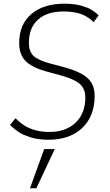

<svg xmlns="http://www.w3.org/2000/svg" viewBox="-20 -743 592 1035"><path d="M141.6 272 218.3 60.5H275.4L175.8 272ZM490.2 -227.1Q490.2 -117.2 423.6 -53.5Q356.9 10.3 241.2 10.3Q212.9 10.3 187.7 6.8Q162.6 3.4 142.6 -3.4Q122.6 -10.3 107.4 -16.6Q92.3 -22.9 78.9 -32.5Q65.4 -42 58.6 -47.4Q51.8 -52.7 43.2 -61Q34.7 -69.3 34.2 -69.3L63.5 -105.5Q92.8 -77.1 116.2 -63.5Q170.9 -31.7 246.1 -31.7Q335 -31.7 387.5 -81.8Q439.9 -131.8 439.9 -216.8Q439.9 -264.6 409.7 -291Q379.4 -317.4 301.3 -338.4L231 -357.4Q155.3 -377.9 119.4 -412.6Q83.5 -447.3 83.5 -510.7Q83.5 -611.8 149.2 -667.5Q214.8 -723.1 327.6 -723.1Q354.5 -723.1 378.4 -720.2Q402.3 -717.3 420.2 -711.9Q438 -706.5 451.7 -701.2Q465.3 -695.8 476.3 -688.2Q487.3 -680.7 493.2 -676.5Q499 -672.4 505.4 -666L511.7 -659.7L484.4 -623.5Q477.5 -631.3 467.3 -639.4Q457 -647.5 438.2 -658Q419.4 -668.5 389.2 -674.8Q358.9 -681.2 322.8 -681.2Q233.4 -681.2 184.6 -637Q135.7 -592.8 135.7 -510.7Q135.7 -465.8 160.4 -442.1Q185.1 -418.5 248 -401.4L318.4 -382.8Q415 -356.9 452.6 -321.5Q490.2 -286.1 490.2 -227.1Z"/></svg>

Font: Muli
Style: ExtraLightItalic
Weight: 200
Italic angle: -7°
Designer: Vernon Adams
Foundry: newtypography
Version: Version 2.0; ttfautohint (v1.00rc1.2-2d82) -l 8 -r 50 -G 200